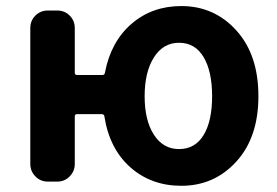

<svg xmlns="http://www.w3.org/2000/svg" viewBox="-20 -594 907 628"><path d="M565.4 -106.4Q618.2 -106.4 646 -152.3Q673.8 -198.2 673.8 -279.3Q673.8 -360.4 646 -407.2Q618.2 -454.1 565.4 -454.1Q513.7 -454.1 483.4 -406.2Q453.1 -358.4 453.1 -279.3Q453.1 -200.2 483.4 -153.3Q513.7 -106.4 565.4 -106.4ZM224.6 -356.4Q224.6 -348.6 232.4 -348.6H314.5Q322.3 -348.6 323.2 -356.4Q342.8 -458 410.2 -516.1Q477.5 -574.2 573.2 -574.2Q680.7 -574.2 752.9 -494.6Q825.2 -415 825.2 -279.3Q825.2 -144.5 752.9 -65.4Q680.7 13.7 573.2 13.7Q474.6 13.7 406.2 -46.9Q337.9 -107.4 321.3 -213.9Q320.3 -220.7 312.5 -220.7H232.4Q224.6 -220.7 224.6 -213.9V-57.6Q224.6 -34.2 208 -17.1Q191.4 0 167 0H136.7Q112.3 0 95.7 -17.1Q79.1 -34.2 79.1 -57.6V-502Q79.1 -526.4 95.7 -543Q112.3 -559.6 136.7 -559.6H167Q191.4 -559.6 208 -543Q224.6 -526.4 224.6 -502Z"/></svg>

Font: Gen Jyuu Gothic Bold
Style: Bold
Weight: 700
Designer: [Source Han Sans]
Ryoko NISHIZUKA  (kana & ideographs); Paul D. Hunt (Latin, Greek & Cyrillic); Wenlong ZHANG  (bopomofo
Version: Version 1.002.20150607